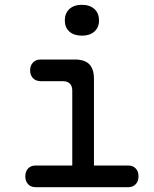

<svg xmlns="http://www.w3.org/2000/svg" viewBox="-20 -777 640 797"><path d="M512 -90Q532 -90 543.5 -77.5Q555 -65 555 -45Q555 -25 543.5 -12.5Q532 0 512 0H128Q108 0 96.5 -12.5Q85 -25 85 -45Q85 -65 96.5 -77.5Q108 -90 128 -90H280V-400Q280 -420 270 -430Q260 -440 240 -440H149Q129 -440 117 -452.5Q105 -465 105 -485Q105 -505 117 -517.5Q129 -530 149 -530H290Q331 -530 350.5 -510.5Q370 -491 370 -450V-90ZM320 -629Q287 -629 268 -646Q249 -663 249 -692Q249 -722 268 -739.5Q287 -757 320 -757Q353 -757 372 -739.5Q391 -722 391 -692Q391 -663 372 -646Q353 -629 320 -629Z"/></svg>

Font: Maple Mono NL
Style: Regular
Weight: 400
Monospace: yes
Designer: subframe7536
Version: Version 7.000